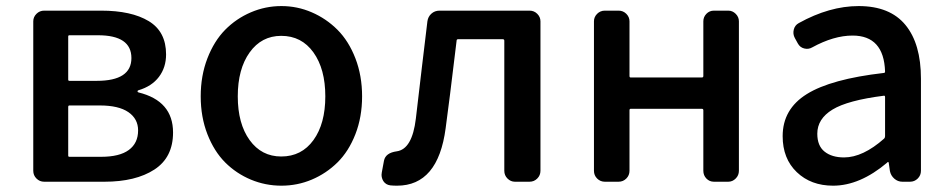

<svg xmlns="http://www.w3.org/2000/svg" viewBox="-20 -584 3055 617"><path d="M122.1 0Q107.4 0 97.2 -10.3Q86.9 -20.5 86.9 -35.2V-515.6Q86.9 -529.3 97.2 -539.6Q107.4 -549.8 122.1 -549.8H304.7Q402.3 -549.8 458 -516.1Q513.7 -482.4 513.7 -409.2Q513.7 -367.2 490.7 -336.9Q467.8 -306.6 424.8 -293.9Q421.9 -293 421.9 -290.5Q421.9 -288.1 424.8 -287.1Q536.1 -259.8 536.1 -158.2Q536.1 -78.1 476.1 -39.1Q416 0 315.4 0ZM199.2 -328.1Q199.2 -324.2 203.1 -324.2H291Q402.3 -324.2 402.3 -397.5Q402.3 -470.7 294.9 -470.7H203.1Q199.2 -470.7 199.2 -466.8ZM199.2 -84Q199.2 -80.1 203.1 -80.1H304.7Q364.3 -80.1 394 -102.1Q423.8 -124 423.8 -165Q423.8 -202.1 392.6 -223.6Q361.3 -245.1 300.8 -245.1H203.1Q199.2 -245.1 199.2 -240.2Z M625 -274.4Q625 -340.8 646.5 -396.5Q668 -452.1 703.6 -488.3Q739.3 -524.4 786.1 -544.4Q833 -564.5 884.3 -564.5Q935.5 -564.5 981.9 -544.4Q1028.3 -524.4 1064.5 -488.3Q1100.6 -452.1 1122.1 -396.5Q1143.6 -340.8 1143.6 -274.4Q1143.6 -208 1122.1 -152.8Q1100.6 -97.7 1064.5 -62Q1028.3 -26.4 981.9 -6.8Q935.5 12.7 884.3 12.7Q833 12.7 786.1 -6.8Q739.3 -26.4 703.6 -62Q668 -97.7 646.5 -152.8Q625 -208 625 -274.4ZM883.8 -81.1Q949.2 -81.1 987.3 -133.8Q1025.4 -186.5 1025.4 -274.4Q1025.4 -362.3 987.3 -415.5Q949.2 -468.8 883.8 -468.8Q820.3 -468.8 782.2 -415.5Q744.1 -362.3 744.1 -274.4Q744.1 -186.5 782.2 -133.8Q820.3 -81.1 883.8 -81.1Z M1255.9 12.7Q1244.1 12.7 1234.4 11.7Q1219.7 9.8 1211.9 -2Q1206.1 -11.7 1206.1 -22.5Q1206.1 -26.4 1207 -30.3L1213.9 -67.4Q1218.8 -92.8 1254.9 -97.7Q1304.7 -104.5 1316.4 -203.1Q1323.2 -261.7 1335.9 -369.1Q1348.6 -476.6 1353.5 -515.6Q1355.5 -530.3 1366.2 -540Q1377 -549.8 1392.6 -549.8H1681.6Q1696.3 -549.8 1706.5 -539.6Q1716.8 -529.3 1716.8 -515.6V-35.2Q1716.8 -20.5 1706.5 -10.3Q1696.3 0 1681.6 0H1634.8Q1621.1 0 1610.8 -10.3Q1600.6 -20.5 1600.6 -35.2V-453.1Q1600.6 -458 1595.7 -458H1452.1Q1447.3 -458 1447.3 -453.1Q1422.9 -250 1412.1 -171.9Q1387.7 12.7 1255.9 12.7Z M1923.8 0Q1909.2 0 1898.9 -10.3Q1888.7 -20.5 1888.7 -35.2V-515.6Q1888.7 -529.3 1898.9 -539.6Q1909.2 -549.8 1923.8 -549.8H1967.8Q1982.4 -549.8 1992.7 -539.6Q2002.9 -529.3 2002.9 -515.6V-339.8Q2002.9 -335 2006.8 -335H2235.4Q2240.2 -335 2240.2 -339.8V-515.6Q2240.2 -529.3 2250 -539.6Q2259.8 -549.8 2274.4 -549.8H2320.3Q2334 -549.8 2344.2 -539.6Q2354.5 -529.3 2354.5 -515.6V-35.2Q2354.5 -20.5 2344.2 -10.3Q2334 0 2320.3 0H2274.4Q2259.8 0 2250 -10.3Q2240.2 -20.5 2240.2 -35.2V-229.5Q2240.2 -234.4 2235.4 -234.4H2006.8Q2002.9 -234.4 2002.9 -229.5V-35.2Q2002.9 -20.5 1992.7 -10.3Q1982.4 0 1967.8 0Z M2657.2 12.7Q2585.9 12.7 2540.5 -30.8Q2495.1 -74.2 2495.1 -146.5Q2495.1 -233.4 2572.8 -281.7Q2650.4 -330.1 2820.3 -349.6Q2824.2 -349.6 2824.2 -354.5Q2820.3 -469.7 2719.7 -469.7Q2659.2 -469.7 2589.8 -431.6Q2578.1 -424.8 2564.5 -428.2Q2550.8 -431.6 2543.9 -444.3L2534.2 -461.9Q2527.3 -474.6 2530.8 -488.8Q2534.2 -502.9 2546.9 -509.8Q2645.5 -564.5 2739.3 -564.5Q2839.8 -564.5 2889.6 -503.9Q2939.5 -443.4 2939.5 -331.1V-35.2Q2939.5 -20.5 2929.2 -10.3Q2918.9 0 2904.3 0H2879.9Q2865.2 0 2854 -9.8Q2842.8 -19.5 2839.8 -34.2L2835.9 -61.5Q2835 -63.5 2833.5 -63.5Q2832 -63.5 2831.1 -61.5Q2743.2 12.7 2657.2 12.7ZM2692.4 -78.1Q2752.9 -78.1 2821.3 -138.7Q2824.2 -141.6 2824.2 -146.5V-272.5Q2824.2 -276.4 2821.3 -276.4Q2820.3 -276.4 2820.3 -276.4Q2704.1 -261.7 2655.3 -231.9Q2606.4 -202.1 2606.4 -154.3Q2606.4 -115.2 2629.9 -96.7Q2653.3 -78.1 2692.4 -78.1Z"/></svg>

Font: Gen Jyuu GothicL Medium
Style: Regular
Weight: 500
Designer: [Source Han Sans]
Ryoko NISHIZUKA  (kana & ideographs); Paul D. Hunt (Latin, Greek & Cyrillic); Wenlong ZHANG  (bopomofo
Version: Version 1.002.20150607